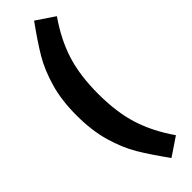

<svg xmlns="http://www.w3.org/2000/svg" viewBox="-341 -853 1006 1006"><g transform="rotate(-45 162.5 -350.0)"><path d="M313 -791Q242 -689 210 -587.5Q178 -486 178 -350Q178 -214 210 -112.5Q242 -11 313 91L212 159Q147 69 108 3.5Q69 -62 43.5 -150Q18 -238 18 -350Q18 -462 43.5 -550Q69 -638 108 -703.5Q147 -769 212 -859Z"/></g></svg>

Font: Statis Sans
Style: Bold
Weight: 700
Designer: bBox Type GmbH
Foundry: bBox Type GmbH
Version: Version 1.000